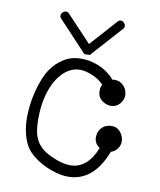

<svg xmlns="http://www.w3.org/2000/svg" viewBox="-84 -795 733 878"><g transform="rotate(10 283.0 -355.5)"><path d="M366 -392V-396Q366 -414 373 -424Q353 -446 320.5 -460Q288 -474 261 -474Q232 -474 205.5 -457Q179 -440 158 -407.5Q137 -375 124.5 -327.5Q112 -280 112 -220Q112 -191 115.5 -167.5Q119 -144 129 -124Q139 -104 157 -88Q175 -72 204 -59Q254 -36 292 -36Q371 -36 412 -137Q386 -154 386 -183Q386 -210 403.5 -228Q421 -246 449 -246Q475 -246 490.5 -226Q506 -206 506 -183Q506 -166 495 -150.5Q484 -135 465 -129Q409 17 291 17Q264 17 232.5 8Q201 -1 172.5 -16Q144 -31 121 -51Q98 -71 87 -93Q60 -145 60 -219Q60 -242 63.5 -273.5Q67 -305 75.5 -339Q84 -373 98 -406.5Q112 -440 134.5 -466Q157 -492 187.5 -508.5Q218 -525 259 -525Q298 -525 336.5 -510Q375 -495 405 -466L414 -455Q415 -456 426 -456Q452 -456 468.5 -437Q485 -418 485 -395Q485 -373 469 -354.5Q453 -336 428 -336Q405 -336 385.5 -351.5Q366 -367 366 -392ZM423 -693 293 -548H268L135 -690Q130 -695 130 -703Q130 -711 137 -718Q144 -725 153 -725Q160 -725 166 -719L281 -597L392 -721Q398 -728 405 -728Q414 -728 421 -721Q428 -714 428 -706Q428 -698 423 -693Z"/></g></svg>

Font: Nelagoney
Style: Regular
Weight: 400
Designer: Kanati
Foundry: Kanati and Michael Everson
Version: Version 2.000